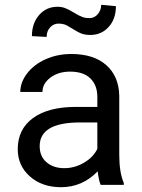

<svg xmlns="http://www.w3.org/2000/svg" viewBox="-20 -778 597 808"><path d="M403.8 0Q396 -16.1 391.1 -57.1Q326.7 9.8 236.8 9.8Q157.2 9.8 106 -35.4Q54.7 -80.6 54.7 -149.9Q54.7 -234.4 118.9 -281.2Q183.1 -328.1 299.3 -328.1H389.6V-370.6Q389.6 -418.9 360.6 -447.8Q331.5 -476.6 274.9 -476.6Q225.6 -476.6 192.1 -451.4Q158.7 -426.3 158.7 -391.1H65.4Q65.4 -431.6 94.2 -469.2Q123 -506.8 172.4 -528.8Q221.7 -550.8 280.3 -550.8Q374 -550.8 427 -504.2Q480 -457.5 481.9 -375.5V-126.5Q481.9 -51.8 501 -7.8V0ZM250.5 -70.3Q293.9 -70.3 333 -93Q372.1 -115.7 389.6 -151.4V-262.7H316.9Q147 -262.7 147 -163.1Q147 -119.6 176 -95Q205.1 -70.3 250.5 -70.3ZM467.8 -752Q467.8 -698.2 437.3 -664.6Q406.7 -630.9 360.4 -630.9Q339.8 -630.9 325 -636Q310.1 -641.1 285.9 -656.5Q261.7 -671.9 251 -675.3Q240.2 -678.7 226.1 -678.7Q205.6 -678.7 190.9 -662.8Q176.3 -647 176.3 -622.6L114.3 -626Q114.3 -679.7 144.5 -714.6Q174.8 -749.5 221.7 -749.5Q238.8 -749.5 252.9 -744.4Q267.1 -739.3 291 -724.9Q314.9 -710.4 327.6 -706.1Q340.3 -701.7 356 -701.7Q377.4 -701.7 391.6 -718.5Q405.8 -735.4 405.8 -757.8Z"/></svg>

Font: Hopone
Style: Regular
Weight: 400
Foundry: SIL International (SIL)
Version: Version 1.00 September 3, 2015, initial release